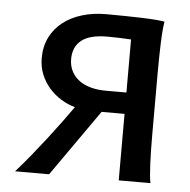

<svg xmlns="http://www.w3.org/2000/svg" viewBox="-43 -547 585 590"><g transform="rotate(5 250.0 -252.5)"><path d="M344.2 0V-205.1H273.4L129.4 0H24.4Q47.9 -26.4 71.3 -55.2Q94.7 -84 116.2 -111.8Q137.7 -139.6 156.7 -165.5Q175.8 -191.4 190.4 -212.4Q168.5 -218.3 147.7 -231Q127 -243.7 110.8 -262Q94.7 -280.3 85.2 -303.5Q75.7 -326.7 75.7 -354Q75.7 -389.6 89.6 -417.7Q103.5 -445.8 128.4 -465.3Q153.3 -484.9 187.3 -495.1Q221.2 -505.4 261.2 -505.4Q291 -505.4 318.8 -504.9Q346.7 -504.4 370.6 -503.7Q394.5 -502.9 412.8 -501.5Q431.2 -500 441.9 -498Q439.9 -487.8 438.5 -471.4Q437 -455.1 436.3 -434.6Q435.5 -414.1 435.1 -390.4Q434.6 -366.7 434.6 -341.8V-148.9Q434.6 -98.1 436.3 -59.3Q438 -20.5 441.9 0ZM344.2 -271V-434.6Q330.6 -435.5 309.8 -436.3Q289.1 -437 271 -437Q216.8 -437 191.4 -416.7Q166 -396.5 166 -358.9Q166 -338.4 174.1 -322Q182.1 -305.7 197.3 -294.2Q212.4 -282.7 233.4 -276.9Q254.4 -271 280.8 -271Z"/></g></svg>

Font: Andika DR AuSIL
Style: Regular
Weight: 400
Designer: Annie Olsen & Victor Gaultney
Foundry: SIL International
Version: Version 0.003